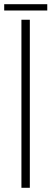

<svg xmlns="http://www.w3.org/2000/svg" viewBox="-32 -894 245 914"><path d="M70 0V-800H110V0ZM-12 -874H193V-844H-12Z"/></svg>

Font: Big Shoulders Text SC Thin
Style: Regular
Weight: 100
Designer: Patric King
Foundry: XO Type Co
Version: Version 2.002